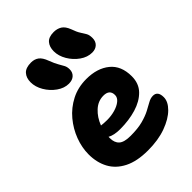

<svg xmlns="http://www.w3.org/2000/svg" viewBox="-239 -952 1078 1078"><g transform="rotate(-45 300.0 -412.5)"><path d="M291 10Q204 10 148 -18.5Q92 -47 65.5 -96.5Q39 -146 39 -210Q39 -264 59.5 -318.5Q80 -373 118 -418.5Q156 -464 209.5 -491.5Q263 -519 329 -519Q415 -519 468 -476Q521 -433 521 -349Q521 -292 486 -256Q451 -220 393 -202.5Q335 -185 265 -185Q241 -185 221.5 -189Q202 -193 188 -201Q188 -195 188 -190Q188 -154 208.5 -135.5Q229 -117 280 -117Q338 -117 377 -127.5Q416 -138 442.5 -152Q469 -166 488.5 -177Q508 -188 527 -188Q565 -188 565 -139Q565 -104 530.5 -69.5Q496 -35 434.5 -12.5Q373 10 291 10ZM331 -385Q288 -385 254.5 -354Q221 -323 203 -276Q212 -275 223 -274Q234 -273 249 -273Q282 -273 312 -281.5Q342 -290 361 -305.5Q380 -321 380 -341Q380 -385 331 -385ZM458 -600Q421 -600 387 -624Q353 -648 331.5 -684.5Q310 -721 310 -758Q310 -793 328 -814Q346 -835 386 -835Q413 -835 433.5 -822.5Q454 -810 467 -776Q478 -744 489.5 -726.5Q501 -709 509 -695Q517 -681 517 -657Q517 -631 501 -615.5Q485 -600 458 -600ZM242 -569Q206 -569 172 -593Q138 -617 116.5 -653.5Q95 -690 95 -727Q95 -762 114 -783Q133 -804 175 -804Q202 -804 221 -790Q240 -776 253 -740Q266 -706 277 -687.5Q288 -669 295 -655.5Q302 -642 302 -623Q302 -599 286 -584Q270 -569 242 -569Z"/></g></svg>

Font: Shantell Sans Normal
Style: Bold
Weight: 700
Designer: Stephen Nixon, Anya Danilova, Shantell Martin
Foundry: Arrow Type
Version: Version 1.009;[a7da0bfa3]